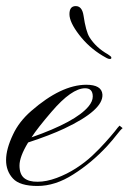

<svg xmlns="http://www.w3.org/2000/svg" viewBox="-66 -617 429 640"><path d="M243.2 -295.4Q243.2 -322.8 217.8 -322.8Q172.9 -322.8 105.5 -244.1Q58.6 -189.5 39.1 -159.2Q186.5 -210.9 229 -262.2Q243.2 -279.3 243.2 -295.4ZM221.2 -334.5Q272.9 -334.5 275.4 -302.2Q278.8 -250 148.4 -188.5Q100.6 -166 27.8 -142.1Q-1 -94.7 -1 -65.4Q-1 -36.1 14.6 -23.4Q30.3 -10.7 59.6 -11.2Q88.9 -11.2 123 -23.9Q157.2 -36.6 187.5 -56.2Q217.8 -75.7 242.2 -98.6Q266.6 -121.6 285.2 -142.6Q303.7 -163.1 316.4 -178.7Q328.1 -194.3 332.5 -198.2L342.8 -189.9Q335.9 -184.6 323.2 -168Q310.5 -151.4 291 -129.9Q238.8 -73.7 178.2 -35.6Q118.2 2.9 59.1 2.9Q0 2.9 -22.9 -22Q-68.8 -71.8 -22.5 -168.9Q-2.4 -211.9 38.1 -247.1Q137.7 -334 221.2 -334.5ZM212.4 -565.4Q220.2 -512.2 232.4 -492.7Q253.9 -458.5 293.5 -436Q299.3 -431.6 302.2 -429.7Q305.2 -427.7 305.2 -424.3Q305.2 -420.4 300.3 -420.4Q295.4 -420.4 290 -423.3L275.4 -431.6Q230 -459 197.8 -501Q165.5 -543 165.5 -569.8Q165.5 -596.7 186.5 -596.7Q207.5 -596.7 212.4 -565.4Z"/></svg>

Font: PinyonScript
Style: Regular
Weight: 400
Designer: Nicole Fally
Foundry: Nicole Fally
Version: Version 1.005